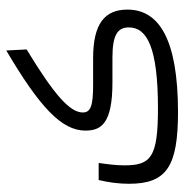

<svg xmlns="http://www.w3.org/2000/svg" viewBox="-7 -591 600 626"><g transform="rotate(-90 293.0 -278.0)"><path d="M241.2 2.4C479.5 2 574.7 -60.1 574.7 -162.6C574.7 -236.8 528.3 -274.4 416.5 -274.4H329.6C261.2 -274.4 239.3 -282.2 239.3 -308.1C239.3 -349.1 293.5 -399.4 444.8 -491.2L441.4 -557.6C256.8 -448.7 180.2 -377 180.2 -299.8C180.2 -249.5 201.2 -211.4 336.9 -211.4H418.5C495.1 -211.4 516.6 -192.9 516.6 -157.7C516.6 -98.1 449.7 -63 252.4 -63C92.3 -63 66.9 -86.4 66.9 -172.4C66.9 -199.2 70.3 -225.6 74.7 -256.3H19C11.2 -223.1 6.8 -190.4 6.8 -157.7C6.8 -34.7 63 2.4 241.2 2.4Z"/></g></svg>

Font: Cascadia Mono NF Light
Style: Regular
Weight: 300
Monospace: yes
Designer: Aaron Bell
Foundry: Saja Typeworks
Version: Version 2404.023